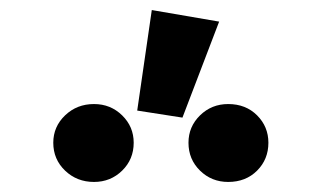

<svg xmlns="http://www.w3.org/2000/svg" viewBox="-20 -970 640 382"><path d="M167 -608Q133 -608 109.5 -630.5Q86 -653 86 -686Q86 -718 109.5 -740.5Q133 -763 167 -763Q200 -763 223 -740.5Q246 -718 246 -686Q246 -653 223 -630.5Q200 -608 167 -608ZM434 -608Q401 -608 378 -630.5Q355 -653 355 -686Q355 -718 378 -740.5Q401 -763 434 -763Q469 -763 491.5 -740.5Q514 -718 514 -686Q514 -653 491.5 -630.5Q469 -608 434 -608ZM416 -927 343 -736 253 -750 282 -950Z"/></svg>

Font: Qzxlaeiskcpccdgjqmyffctclhy
Style: Regular
Weight: 700
Monospace: yes
Designer: Carrois Corporate & Edenspiekermann
Foundry: Carrois Corporate GbR & Edenspiekermann AG
Version: Version 2.001